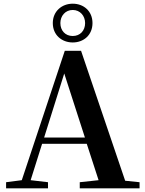

<svg xmlns="http://www.w3.org/2000/svg" viewBox="-20 -1020 786 1040"><path d="M374 -790C433 -790 481 -830 481 -895C481 -960 433 -1000 374 -1000C315 -1000 266 -959 266 -895C266 -830 315 -790 374 -790ZM374 -825C334 -825 307 -854 307 -895C307 -934 334 -966 374 -966C414 -966 441 -934 441 -895C441 -854 414 -825 374 -825ZM328 -622 440 -275H219ZM412 0H736V-33L658 -41L419 -745H331L98 -44L13 -33V0H240V-33L146 -44L208 -241H450L514 -44L412 -33Z"/></svg>

Font: Noto Serif SC
Style: Bold
Weight: 700
Designer: Ryoko NISHIZUKA 西塚涼子 (kana & ideographs); Frank Grießhammer (Latin, Greek & Cyrillic); Wenlong ZHANG 张文龙 (bopomofo); San
Foundry: Adobe
Version: Version 2.001;hotconv 1.1.0;makeotfexe 2.6.0